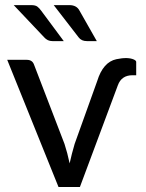

<svg xmlns="http://www.w3.org/2000/svg" viewBox="-20 -746 581 766"><path d="M86.9 -507.3Q108.9 -507.3 115.7 -488.3L237.3 -171.9Q249 -136.2 257.8 -94.2Q266.1 -132.3 277.8 -171.9L367.7 -422.4Q391.1 -498.5 444.3 -509.8Q490.2 -519.5 514.6 -508.3Q523.4 -503.9 523.4 -499V-445.8H508.3Q464.8 -445.8 450.2 -405.8L298.8 0H213.4L8.8 -507.3ZM104 -725.6Q121.1 -725.6 128.9 -719.7Q136.7 -713.9 144.5 -703.1L234.4 -582H189Q169.4 -582 156.7 -596.7L34.7 -725.6ZM256.8 -725.6Q286.1 -725.6 297.4 -703.1L366.2 -582H326.7Q304.7 -582 293.9 -596.7L194.3 -725.6Z"/></svg>

Font: Lato-Medium
Style: Regular
Weight: 500
Designer: Lukasz Dziedzic
Foundry: tyPoland Lukasz Dziedzic
Version: Version 2.006; 2014-01-15